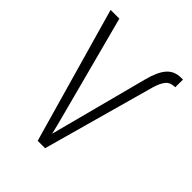

<svg xmlns="http://www.w3.org/2000/svg" viewBox="-204 -833 947 947"><g transform="rotate(45 269.5 -360.0)"><path d="M248.5 -75.2 383.3 -588.4Q400.9 -657.2 429 -688.7Q457 -720.2 502.9 -720.2H516.1L515.6 -666.5Q482.9 -666.5 466.6 -647.9Q450.2 -629.4 438 -588.9L274.4 0H222.7L20.5 -710.9H81.5L235.4 -128.9Z"/></g></svg>

Font: MAUL Condensed Light
Style: Light
Weight: 300
Designer: MAUL
Version: Version 2.137; 2017; ttfautohint (v1.8.3)